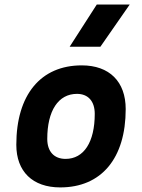

<svg xmlns="http://www.w3.org/2000/svg" viewBox="-20 -815 626 845"><path d="M245.1 9.8C426.3 9.8 533.2 -118.2 533.2 -335C533.2 -456.1 461.4 -527.3 339.8 -527.3C158.7 -527.3 51.8 -397.5 51.8 -177.7C51.8 -60.1 123.5 9.8 245.1 9.8ZM268.6 -115.7C217.8 -115.7 188 -148.4 188 -203.6C188 -328.1 236.8 -401.9 318.8 -401.9C368.2 -401.9 397 -369.1 397 -314C397 -189.5 349.1 -115.7 268.6 -115.7ZM286.6 -609.4H421.9L550.8 -794.9H405.8Z"/></svg>

Font: Cascadia Code NF
Style: Bold Italic
Weight: 700
Italic angle: -10°
Monospace: yes
Designer: Aaron Bell
Foundry: Saja Typeworks
Version: Version 2404.023